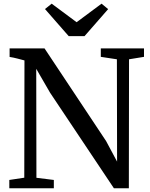

<svg xmlns="http://www.w3.org/2000/svg" viewBox="-20 -1000 798 1020"><path d="M109 -56 110 -679Q93 -683.5 72 -689Q51 -694.5 31 -697.5V-743H216.5L544 -250L602 -141.5L601 -685L515.5 -698V-743H745V-698L665.5 -685L664.5 0H585L246 -507.5L172.5 -634.5L173.5 -55.5L266 -44V0H29.5V-44ZM254.5 -980.5 387 -882 519.5 -980.5 554.5 -951.5 429 -808H345L219 -952Z"/></svg>

Font: Merriweather Text
Style: Regular
Weight: 400
Designer: Eben Sorkin
Foundry: Eben Sorkin
Version: Version 2.100; ttfautohint (v1.7.19-72a1) -l 8 -r 50 -G 200 